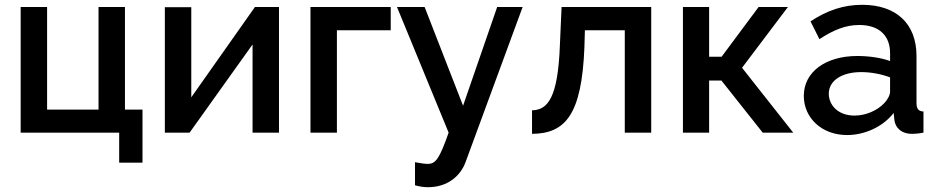

<svg xmlns="http://www.w3.org/2000/svg" viewBox="-20 -552 3901 799"><path d="M476 125H573V-96H500V-523H390V-96H176V-523H66V0H476Z M666 0H769L1031 -367V0H1141V-523H1041L776 -147V-522H666Z M1272 0H1382V-426H1606V-523H1272Z M1707 123V219C1728 225 1745 227 1761 227C1843 227 1897 180 1918 121L2155 -523H2049L1907 -112L1747 -523H1632L1847 0C1809 107 1794 130 1760 130C1748 130 1727 127 1707 123Z M2194 5C2333 4 2401 -75 2412 -355L2414 -426H2580V0H2690V-523H2317L2310 -365C2302 -146 2260 -94 2194 -93Z M2822 0H2931V-217H2982L3154 0H3281L3068 -270L3259 -523H3137L2983 -316H2931V-523H2822Z M3325 -153C3325 -61 3400 10 3505 10C3577 10 3653 -23 3699 -82L3702 -52C3706 -22 3729 5 3776 5C3787 5 3802 4 3823 0V-88C3802 -89 3794 -99 3794 -124V-319C3794 -455 3708 -532 3568 -532C3491 -532 3422 -509 3353 -463L3390 -389C3448 -427 3498 -448 3556 -448C3638 -448 3684 -404 3684 -331V-298C3646 -312 3594 -319 3548 -319C3416 -319 3325 -253 3325 -153ZM3658 -121C3630 -92 3583 -71 3536 -71C3466 -71 3429 -116 3429 -162C3429 -217 3484 -252 3564 -252C3603 -252 3647 -244 3684 -230V-170C3684 -157 3674 -137 3658 -121Z"/></svg>

Font: FIGSv2-sans-serif SemiBold
Style: Regular
Weight: 600
Designer: Matt McInerney, Pablo Impallari, Rodrigo Fuenzalida,Mirko Velimirovic
Foundry: Matt McInerney, Pablo Impallari, Rodrigo Fuenzalida
Version: Version 4.021;hotconv 1.0.109;makeotfexe 2.5.65596